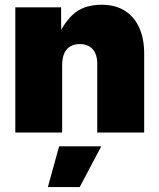

<svg xmlns="http://www.w3.org/2000/svg" viewBox="-20 -553 665 801"><path d="M239.3 -280.8V0H43.9V-522.5H234.9L235.4 -380.9H214.4Q237.3 -446.8 281.7 -490Q326.2 -533.2 403.8 -533.2Q461.4 -533.2 501 -508.1Q540.5 -482.9 561 -437.3Q581.5 -391.6 581.5 -330.1V0H385.7V-287.1Q385.7 -326.2 366.7 -347.7Q347.7 -369.1 312.5 -369.1Q289.6 -369.1 272.9 -359.4Q256.3 -349.6 247.8 -329.8Q239.3 -310.1 239.3 -280.8ZM179.7 227.5 226.6 57.6H402.3L312.5 227.5Z"/></svg>

Font: Inter 28pt Black
Style: Regular
Weight: 900
Designer: Rasmus Andersson
Foundry: rsms
Version: Version 4.001;git-66647c0bb